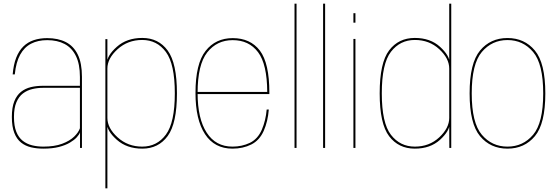

<svg xmlns="http://www.w3.org/2000/svg" viewBox="-20 -805 3048 1045"><path d="M215.5 4Q265 4 300.8 -5.2Q336.5 -14.5 360.5 -28.8Q384.5 -43 398 -58Q411.5 -73 415.5 -85V0H426V-387Q426 -462 403.2 -508.2Q380.5 -554.5 338.2 -576Q296 -597.5 237 -597.5Q196.5 -597.5 163.8 -586.5Q131 -575.5 107 -552Q83 -528.5 68.2 -491Q53.5 -453.5 49 -400H60.5Q67 -466 89.5 -507Q112 -548 149.2 -567.2Q186.5 -586.5 237 -586.5Q292 -586.5 331.8 -565.5Q371.5 -544.5 393.2 -500.2Q415 -456 415 -386V-338H212.5Q178.5 -338 148 -330.8Q117.5 -323.5 94.2 -305Q71 -286.5 57.8 -253.5Q44.5 -220.5 44.5 -168.5Q44.5 -115.5 57.8 -81.8Q71 -48 94.5 -29.2Q118 -10.5 149 -3.2Q180 4 215.5 4ZM216 -7Q184 -7 155.2 -14Q126.5 -21 104 -38.5Q81.5 -56 68.8 -87.5Q56 -119 56 -168.5Q56 -217 69.2 -248.2Q82.5 -279.5 105 -296.5Q127.5 -313.5 155.8 -320.2Q184 -327 214 -327H415V-107Q407.5 -84.5 383.5 -61.2Q359.5 -38 318 -22.5Q276.5 -7 216 -7Z M553.5 220H564.5V-481.5V-592H553.5ZM754.5 4Q842.5 4 892.8 -64.8Q943 -133.5 943 -297Q943 -461 892.8 -529.8Q842.5 -598.5 754.5 -598.5Q670 -598.5 615.8 -550.2Q561.5 -502 561.5 -459L564.5 -432Q564.5 -487 620 -537.2Q675.5 -587.5 754 -587.5Q834.5 -587.5 883 -522Q931.5 -456.5 931.5 -297Q931.5 -138 883 -72.5Q834.5 -7 754 -7Q675.5 -7 620 -57.5Q564.5 -108 564.5 -163L561.5 -135.5Q561.5 -92.5 615.8 -44.2Q670 4 754.5 4Z M1245.5 4V-7Q1154 -7 1105 -83Q1055.5 -158.5 1055.5 -299Q1055.5 -453.5 1108 -520Q1160.5 -586.5 1246.5 -586.5Q1335 -586.5 1384.5 -521Q1433.5 -456.5 1434.5 -304.5H1050.5V-293H1446Q1446 -298 1446 -301.5Q1446 -461 1394.5 -529.5Q1342.5 -597.5 1246.5 -597.5Q1153.5 -597.5 1099 -528Q1044 -458.5 1044 -299Q1044 -153.5 1096 -74.5Q1147.5 4 1245.5 4ZM1245.5 -7V4Q1302.5 4 1347.5 -18.5Q1392.5 -41 1415.5 -93Q1438 -144.5 1443 -209H1431.5Q1426.5 -149.5 1405 -99Q1383 -48.5 1340 -27.5Q1297 -7 1245.5 -7Z M1583 0H1594V-785H1583Z M1738.5 0H1749.5V-785H1738.5Z M1903.5 0H1914.5V-593H1903.5ZM1903.5 -733V-681.5H1914.5V-733Z M2425.5 0H2436V-785H2425V-109.5ZM2237.5 4Q2322 4 2375 -44.2Q2428 -92.5 2428 -135.5L2425 -163Q2425 -108 2370.8 -57.5Q2316.5 -7 2238 -7Q2157.5 -7 2107.8 -71.2Q2058 -135.5 2058 -297Q2058 -459 2107.8 -523.2Q2157.5 -587.5 2238 -587.5Q2316.5 -587.5 2370.8 -537.2Q2425 -487 2425 -432L2428 -459Q2428 -502 2375 -550.2Q2322 -598.5 2237.5 -598.5Q2149.5 -598.5 2098 -531Q2046.5 -463.5 2046.5 -297Q2046.5 -131 2098 -63.5Q2149.5 4 2237.5 4Z M2742 4Q2834.5 4 2891.2 -63.8Q2948 -131.5 2948 -296.5Q2948 -462 2891.2 -530Q2834.5 -598 2742 -598Q2649.5 -598 2592.8 -530Q2536 -462 2536 -296.5Q2536 -131.5 2592.8 -63.8Q2649.5 4 2742 4ZM2742 -7Q2657.5 -7 2602.5 -71.5Q2547.5 -136 2547.5 -296.5Q2547.5 -457.5 2602.5 -522.2Q2657.5 -587 2742 -587Q2826.5 -587 2881.5 -522.2Q2936.5 -457.5 2936.5 -296.5Q2936.5 -136 2881.5 -71.5Q2826.5 -7 2742 -7Z"/></svg>

Font: Anybody Thin
Style: Regular
Weight: 100
Designer: Tyler Finck
Foundry: Etcetera Type Company
Version: Version 1.114;gftools[0.9.25]